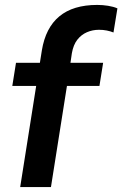

<svg xmlns="http://www.w3.org/2000/svg" viewBox="-20 -760 497 780"><path d="M62 0 127 -411H30L45 -505H177L137 -473L150 -555Q165 -647 221 -693.5Q277 -740 375 -740Q397 -740 419 -736.5Q441 -733 457 -726L441 -628Q429 -633 414 -636Q399 -639 382 -639Q356 -639 333 -629Q310 -619 294 -598.5Q278 -578 272 -544L263 -483L248 -505H399L384 -411H252L187 0Z"/></svg>

Font: Mulish ExtraLight
Style: Bold Italic
Weight: 700
Italic angle: -9°
Version: Version 3.603